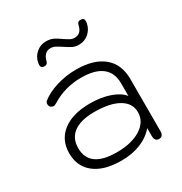

<svg xmlns="http://www.w3.org/2000/svg" viewBox="-167 -829 914 963"><g transform="rotate(-30 289.5 -347.5)"><path d="M51 -153Q51 -230 108 -274Q165 -318 266 -318Q328 -318 378 -301Q428 -284 452 -254V-327Q452 -389 411.5 -420.5Q371 -452 292 -452Q198 -452 122 -405Q109 -397 102 -397Q96 -397 88 -402Q79 -408 79 -421Q79 -432 86 -438Q123 -467 177.5 -483.5Q232 -500 290 -500Q392 -500 447.5 -454Q503 -408 503 -323V-22Q503 10 478 10Q453 10 453 -22V-67Q422 -30 372.5 -10Q323 10 261 10Q161 10 106 -33Q51 -76 51 -153ZM453 -160Q453 -212 403 -241Q353 -270 263 -270Q185 -270 144 -240Q103 -210 103 -153Q103 -38 261 -38Q348 -38 400.5 -71.5Q453 -105 453 -160ZM142 -612Q142 -619 143 -623Q149 -656 173.5 -677Q198 -698 230 -698Q254 -698 272 -689.5Q290 -681 311 -665Q331 -652 341.5 -646.5Q352 -641 365 -641Q403 -641 413 -686Q417 -705 433 -705Q445 -705 450 -700.5Q455 -696 455 -686Q455 -679 454 -675Q448 -642 423.5 -621Q399 -600 367 -600Q346 -600 330 -608Q314 -616 292 -631Q272 -644 259.5 -650.5Q247 -657 232 -657Q214 -657 201.5 -645Q189 -633 184 -612Q180 -593 164 -593Q142 -593 142 -612Z"/></g></svg>

Font: Kodchasan ExtraLight
Style: Regular
Weight: 275
Version: Version 1.000; ttfautohint (v1.6)